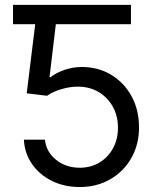

<svg xmlns="http://www.w3.org/2000/svg" viewBox="-20 -747 637 777"><path d="M302.6 9.9Q240.1 9.9 190 -14.9Q139.9 -39.8 109.7 -83.1Q79.5 -126.4 76.7 -181.8H161.9Q166.9 -132.5 206.9 -100.3Q246.8 -68.2 302.6 -68.2Q347.3 -68.2 382.3 -89.1Q417.3 -110.1 437.3 -146.8Q457.4 -183.6 457.4 -230.1Q457.4 -277.7 436.6 -315.2Q415.8 -352.6 379.6 -374.3Q343.4 -396 296.9 -396.3Q263.5 -396.7 228.3 -386.2Q193.2 -375.7 170.5 -359.4L88.1 -369.3L122.5 -649.1H32.7V-727.3H509.9V-649.1H206L180.4 -434.7H184.7Q207 -452.4 240.8 -464.1Q274.5 -475.9 311.1 -475.9Q377.8 -475.9 430.2 -444.1Q482.6 -412.3 512.6 -357.2Q542.6 -302.2 542.6 -231.5Q542.6 -161.9 511.5 -107.4Q480.5 -52.9 426.1 -21.5Q371.8 9.9 302.6 9.9Z"/></svg>

Font: Inter Zeller
Style: Regular
Weight: 400
Designer: Rasmus Andersson; Joe Bland
Foundry: zeller
Version: Version 3.015;git-dec3a8cb1